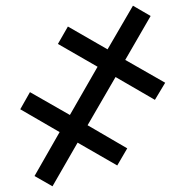

<svg xmlns="http://www.w3.org/2000/svg" viewBox="-20 -650 649 673"><path d="M446 -630 508 -594 419 -440 559 -360 523 -300 385 -380 287 -211 426 -130 391 -70 252 -150 164 3 101 -33 189 -187 51 -267 85 -327 225 -247 322 -416 183 -496 218 -557 357 -477Z"/></svg>

Font: Noto IKEA Latin
Style: Bold
Weight: 700
Designer: Monotype Design Team
Foundry: Monotype Imaging Inc.
Version: Version 1.0